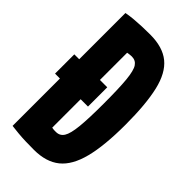

<svg xmlns="http://www.w3.org/2000/svg" viewBox="-225 -772 844 844"><g transform="rotate(45 196.5 -350.0)"><path d="M0 -292.6V-412.4H204.8V-292.6ZM171.2 10Q144.6 10 119.7 9.3Q94.8 8.6 72.5 6.4Q50.2 4.2 30.4 1.8V-699.8Q54.2 -704.2 76.8 -706.1Q99.4 -708 123.3 -709Q147.2 -710 174 -710Q252.6 -710 296.9 -673.8Q341.2 -637.6 359.6 -558.8Q378 -480 378 -352.8Q378 -222.8 357.5 -142.9Q337 -63 291.8 -26.5Q246.6 10 171.2 10ZM184.4 -114Q208.4 -114 221.3 -134.5Q234.2 -155 239.4 -206.4Q244.6 -257.8 244.6 -350Q244.6 -446.4 239.6 -496.8Q234.6 -547.2 222 -565.9Q209.4 -584.6 185.6 -584.6Q181.4 -584.6 176.9 -584.1Q172.4 -583.6 167.9 -583.1Q163.4 -582.6 159.2 -581.6V-116Q162.4 -115.4 165.1 -114.9Q167.8 -114.4 171 -114.2Q174.2 -114 177.3 -114Q180.4 -114 184.4 -114Z"/></g></svg>

Font: Georama ExtraCondensed Thin
Style: Regular
Weight: 100
Width: 2
Designer: Jean-Baptiste Levee
Foundry: Production Type
Version: Version 1.001